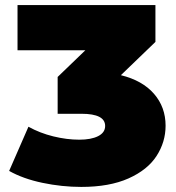

<svg xmlns="http://www.w3.org/2000/svg" viewBox="-20 -720 694 756"><path d="M632 -225Q632 -161 596.5 -106Q561 -51 486 -17.5Q411 16 300 16Q224 16 147.5 0Q71 -16 16 -47L92 -221Q137 -196 190 -183Q243 -170 292 -170Q339 -170 366.5 -184Q394 -198 394 -224Q394 -272 301 -272H207V-417L316 -522H49V-700H592V-555L456 -424Q541 -403 586.5 -350.5Q632 -298 632 -225Z"/></svg>

Font: Montserrat Alternates Black
Style: Regular
Weight: 900
Designer: Julieta Ulanovsky
Foundry: Julieta Ulanovsky
Version: Version 7.200